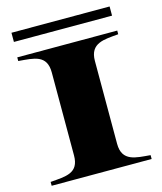

<svg xmlns="http://www.w3.org/2000/svg" viewBox="-122 -922 854 1011"><g transform="rotate(-15 305.0 -416.5)"><path d="M33 -21V0H578V-21C501 -28 423 -26 423 -124V-576C423 -674 501 -673 578 -680V-700H33V-680C118 -673 188 -673 188 -576V-124C188 -27 118 -28 33 -21ZM37 -833V-783H572V-833Z"/></g></svg>

Font: Sprat Extended
Style: Bold
Weight: 700
Width: 9
Designer: Ethan Nakache
Foundry: Collletttivo
Version: Version 2.000;Glyphs 3.2 (3217)